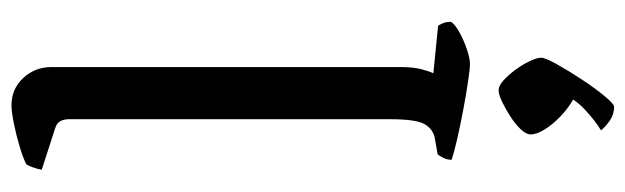

<svg xmlns="http://www.w3.org/2000/svg" viewBox="-398 -442 1091 335"><g transform="rotate(-90 147.5 -274.5)"><path d="M203.2 0Q195.4 0 173.3 -3.3Q151.1 -6.5 123.6 -11.7Q96 -16.9 72 -22.4Q48 -28 36.2 -32Q36.2 -40 39.6 -46.5Q43 -53 45.5 -56.4L72.5 -61.1Q89.5 -63.9 98.3 -79Q107 -94 107 -139.1V-699.9Q107 -707.9 103.9 -714.3Q100.8 -720.7 91.4 -723.7L18.8 -747.2Q20.6 -756.7 23.5 -763.9Q26.4 -771 28.1 -774Q38.9 -779.6 58.9 -785.6Q79 -791.7 99.6 -795.8Q120.3 -800 131.2 -800Q159.6 -800 178.8 -779.6Q198 -759.2 198 -729.8V-120.5Q198 -98.7 194.1 -84.2Q190.2 -69.7 187.2 -63.9L270.1 -55.6Q272.1 -52.6 274.5 -47.2Q276.9 -41.8 276.9 -33Q271.7 -25.4 257.7 -17.9Q243.8 -10.3 228.4 -5.2Q213 0 203.2 0ZM128.8 251.5Q115.1 251.5 104 243.6Q92.8 235.6 87.6 228.6Q104.1 218.7 122.7 201.5Q141.3 184.3 149.6 164.7L162.7 186.9Q153 186.9 138.7 178.5Q124.5 170 111.4 157.4Q98.3 144.8 89.4 130.8Q80.5 116.8 80.5 105.6Q80.5 98 89.4 88.6Q98.4 79.1 111.6 70.6Q124.8 62.1 137.5 56Q150.2 50 157.7 50Q165.3 50 174.7 58.5Q184.1 66.9 193.1 79.1Q202.1 91.3 208.2 104Q214.3 116.7 214.3 124.2Q214.3 131.1 203.1 151.3Q191.9 171.5 176.4 195Q161 218.4 147.2 235Q133.5 251.5 128.8 251.5Z"/></g></svg>

Font: Texturina Medium
Style: Regular
Weight: 500
Designer: Guillermo Torres Carreño
Foundry: Omnibus-Type
Version: Version 1.003